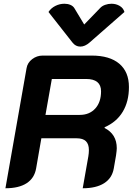

<svg xmlns="http://www.w3.org/2000/svg" viewBox="-20 -997 710 1026"><path d="M122 -633Q127 -662 152 -681Q177 -700 208 -700H470Q566 -700 617.5 -656.5Q669 -613 669 -532Q669 -455 636 -400Q603 -345 539 -317V-313Q604 -280 604 -205Q604 -194 600 -166L588 -97Q579 -45 536.5 -18Q494 9 422 9L452 -161Q455 -179 455 -195Q455 -227 439 -242.5Q423 -258 390 -258H201L173 -97Q164 -45 122.5 -18Q81 9 9 9ZM406 -383Q458 -383 489 -417Q520 -451 520 -509Q520 -575 440 -575H257L223 -383ZM515 -954Q525 -965 541.5 -971Q558 -977 576 -977Q600 -977 619.5 -965.5Q639 -954 645 -933L459 -770Q434 -748 409 -748Q384 -748 367 -770L239 -933Q253 -954 276 -965.5Q299 -977 324 -977Q342 -977 356 -971Q370 -965 377 -954L430 -866Z"/></svg>

Font: K2D ExtraBold
Style: Italic
Weight: 800
Italic angle: -10°
Designer: Katatrad Aksorn Co.,Ltd.
Foundry: Cadson Demak Co.,Ltd.
Version: Version 1.000; ttfautohint (v1.6)